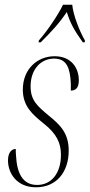

<svg xmlns="http://www.w3.org/2000/svg" viewBox="-20 -786 381 816"><path d="M145 -614 144 -606H153C201 -654 230 -685 264 -735C278 -688 297 -655 332 -606H340L341 -614C319 -651 291 -722 287 -766H248C226 -721 180 -653 145 -614ZM133 10C220 10 272 -55 272 -146C272 -220 236 -255 188 -294C139 -335 110 -359 110 -419C110 -492 154 -537 210 -537C264 -537 278 -496 281 -431C281 -421 281 -411 281 -401C302 -401 315 -413 315 -445C315 -495 285 -547 212 -547C139 -547 77 -493 77 -405C77 -333 120 -298 167 -260C221 -217 239 -178 239 -128C239 -49 198 0 138 0C76 0 52 -50 48 -125C47 -134 47 -144 47 -153C32 -153 14 -141 14 -104C14 -51 50 10 133 10Z"/></svg>

Font: Noto Serif Display ExtraCondensed ExtraLight
Style: Italic
Weight: 200
Width: 2
Italic angle: -12°
Designer: Monotype Design Team
Foundry: Monotype Imaging Inc.
Version: Version 2.009